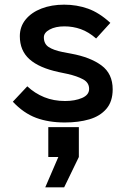

<svg xmlns="http://www.w3.org/2000/svg" viewBox="-20 -505 543 823"><path d="M258 20Q188 20 134.5 0Q81 -20 35 -69L97 -135Q129 -105 169.5 -88.5Q210 -72 259 -72Q301 -72 331.5 -85Q362 -98 362 -124Q362 -151 336 -165Q310 -179 270 -188L232 -196Q148 -214 106.5 -251Q65 -288 65 -350Q65 -391 90 -421.5Q115 -452 158 -468.5Q201 -485 255 -485Q309 -485 357 -468Q405 -451 453 -407L392 -340Q360 -368 326.5 -380Q293 -392 256 -392Q218 -392 193 -378.5Q168 -365 168 -345Q168 -317 188.5 -303.5Q209 -290 248 -282L285 -275Q367 -260 415 -224.5Q463 -189 463 -122Q463 -70 436 -38.5Q409 -7 363 6.5Q317 20 258 20ZM187 40H318V168L255 298H174L230 168H187Z"/></svg>

Font: Kreadon Light
Style: Bold
Weight: 600
Designer: Reiya WATANABE
Foundry: StudioGnu
Version: Version 1.003; ttfautohint (v1.8.4.7-5d5b);gftools[0.9.32]